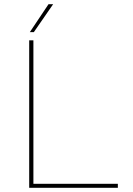

<svg xmlns="http://www.w3.org/2000/svg" viewBox="-20 -894 631 914"><path d="M139 -702V-19H541V0H119V-702ZM141 -741H122L211 -874H233Z"/></svg>

Font: Josefin Sans Thin
Style: Regular
Weight: 250
Designer: Santiago Orozco
Foundry: Typemade
Version: Version 2.000